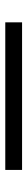

<svg xmlns="http://www.w3.org/2000/svg" viewBox="284 -294 102 709"><g transform="rotate(90 334.5 61.0)"><path d="M62 92V30H607V92Z"/></g></svg>

Font: Libre Caslon Text
Style: Regular
Weight: 400
Designer: Pablo Impallari, Rodrigo Fuenzalida, Katja Schimmel
Foundry: Pablo Impallari, Rodrigo Fuenzalida
Version: Version 2.000